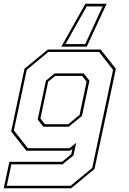

<svg xmlns="http://www.w3.org/2000/svg" viewBox="-40 -804 688 1024"><path d="M-20 200 10 59H291L340 18.5L346 -10L334 0H100.5L19.5 -103L90.5 -437L215 -540H496.5L578 -437L464 97L339.5 200ZM-4 187H336.5L452 91.5L563 -431.5L488.5 -527H218L102.5 -431.5L34 -108.5L108.5 -13.5H331L366.5 -42.5L352 24.5L293.5 72.5H20.5ZM191 -128 161 -166.5 205 -374 251.5 -412.5H406.5L437 -374L397 -185.5L326.5 -128ZM199.5 -141.5H324L384.5 -191.5L422 -368.5L397.5 -399H254L217 -368.5L175.5 -172ZM528.5 -784 422.5 -555H287L415.5 -784ZM507.5 -770H422.5L309.5 -569H414.5Z"/></svg>

Font: Tourney Thin Thin
Style: Italic
Weight: 250
Italic angle: -12°
Version: Version 1.015